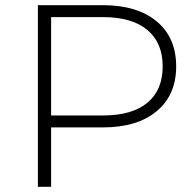

<svg xmlns="http://www.w3.org/2000/svg" viewBox="-20 -720 746 740"><path d="M659 -464Q659 -354 584 -291.5Q509 -229 377 -229H177V0H126V-700H377Q509 -700 584 -637.5Q659 -575 659 -464ZM607 -464Q607 -555 548 -604.5Q489 -654 377 -654H177V-275H377Q489 -275 548 -324Q607 -373 607 -464Z"/></svg>

Font: Montserrat Atlas Light
Style: Regular
Weight: 300
Designer: Julieta Ulanovsky
Foundry: Julieta Ulanovsky
Version: Version 7.200